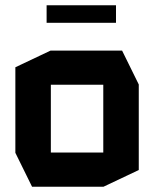

<svg xmlns="http://www.w3.org/2000/svg" viewBox="-20 -705 582 725"><path d="M101 0 38 -128V-451L171 -514H441L504 -386V-63L371 0ZM172 -385V-129H370V-385ZM156 -619V-685H418V-619Z"/></svg>

Font: Foldit Thin SemiBold
Style: Regular
Weight: 600
Version: Version 1.003